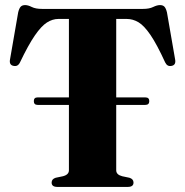

<svg xmlns="http://www.w3.org/2000/svg" viewBox="-20 -735 728 755"><path d="M113 -337.5Q113 -352 128 -352H251V-660.5H209.5Q186.5 -660.5 164.5 -646.5Q142.5 -632.5 117 -595.5Q91.5 -558.5 58.5 -489.5Q50 -472 33 -476Q15 -479.5 19.5 -502L51.5 -686.5Q55.5 -702.5 61.5 -708.8Q67.5 -715 79 -715Q90 -715 105 -707.5Q120 -700 145 -700H542.5Q567 -700 582.2 -707.5Q597.5 -715 609 -715Q620.5 -715 626.5 -708.8Q632.5 -702.5 636.5 -686.5L668.5 -502Q673 -479.5 655 -476Q638 -472 629.5 -489.5Q597 -560.5 571.8 -597.5Q546.5 -634.5 524.5 -647.5Q502.5 -660.5 478.5 -660.5H437V-352H551.5Q567 -352 567 -337.5Q567 -322.5 551.5 -322.5H437V-65.5Q437 -48 460.5 -42L489 -36Q505 -31 505 -17Q505 0 482.5 0H205.5Q183 0 183 -17Q183 -31 199 -36L227.5 -42Q251 -48 251 -65.5V-322.5H128Q113 -322.5 113 -337.5Z"/></svg>

Font: Fraunces 72pt
Style: Bold
Weight: 700
Version: Version 1.000;[b76b70a41]